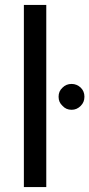

<svg xmlns="http://www.w3.org/2000/svg" viewBox="-20 -760 363 780"><path d="M77 0C77 0 168 0 168 0C168 0 168 -740 168 -740C168 -740 77 -740 77 -740C77 -740 77 0 77 0ZM271 -314C271 -314 271 -314 271 -314C285 -314 297 -319 308 -330C318 -340 323 -352 323 -367C323 -367 323 -367 323 -367C323 -382 318 -394 308 -404C297 -414 285 -419 271 -419C271 -419 271 -419 271 -419C256 -419 244 -414 234 -404C223 -394 218 -382 218 -367C218 -367 218 -367 218 -367C218 -352 223 -340 234 -330C244 -319 256 -314 271 -314Z"/></svg>

Font: Girnar Poppins
Style: Regular
Weight: 500
Designer: Ninad Kale (Devanagari), Jonny Pinhorn (Latin)
Foundry: Indian Type Foundry
Version: ""